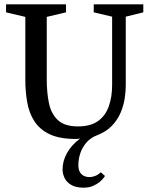

<svg xmlns="http://www.w3.org/2000/svg" viewBox="-20 -632 694 887"><path d="M366 235Q331 235 309.5 222.5Q288 210 278.5 190.5Q269 171 269 150Q269 112 289.5 75Q310 38 350 8Q346 9 340 9.5Q334 10 331 10Q255 10 209 -12Q163 -34 138.5 -72.5Q114 -111 105.5 -160.5Q97 -210 97 -264V-554L8 -575V-612H285V-575L196 -554V-264Q196 -205 206 -156Q216 -107 247 -77.5Q278 -48 340 -48Q398 -48 432.5 -72.5Q467 -97 482.5 -140.5Q498 -184 498 -239V-555L413 -575V-612H642V-575L561 -555V-236Q561 -210 556 -177Q551 -144 537 -111Q523 -78 496.5 -50.5Q470 -23 428 -7Q397 5 378 28Q359 51 350.5 77.5Q342 104 342 131Q342 148 347.5 160Q353 172 365 179Q377 186 393 186Q407 186 420.5 180.5Q434 175 446 164L465 181Q465 181 459 189.5Q453 198 440.5 208.5Q428 219 409.5 227Q391 235 366 235Z"/></svg>

Font: Manuale Medium
Style: Regular
Weight: 500
Designer: Eduardo Tunni / Pablo Cosgaya
Foundry: Eduardo Tunni / Pablo Cosgaya
Version: Version 1.002